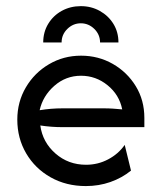

<svg xmlns="http://www.w3.org/2000/svg" viewBox="-20 -610 533 638"><path d="M265.3 8.3Q200 8.3 148.3 -20.8Q96.5 -50 67 -100.3Q37.5 -150.7 37.5 -212.5Q37.5 -271.5 66 -319.8Q94.4 -368.1 142.7 -396.5Q191 -425 249.3 -425Q306.9 -425 354.9 -397.6Q402.8 -370.1 431.2 -323.6Q459.7 -277.1 459.7 -218.1Q459.7 -218.1 459.7 -187.5Q459.7 -187.5 187.5 -187.5Q169.4 -187.5 150.7 -188.9Q131.9 -190.3 113.9 -193.1Q121.5 -137.5 164.2 -100Q206.9 -62.5 266 -62.5Q305.6 -62.5 339.6 -80.6Q373.6 -98.6 394.4 -128.5Q394.4 -128.5 415.3 -43.1Q385.4 -18.8 346.9 -5.2Q308.3 8.3 265.3 8.3ZM111.8 -243.8Q149.3 -250 187.5 -250Q187.5 -250 325.7 -250Q341 -250 355.9 -249Q370.8 -247.9 386.1 -246.5Q376.4 -295.1 337.5 -326.7Q298.6 -358.3 249.3 -358.3Q198.6 -358.3 160.4 -324.7Q122.2 -291 111.8 -243.8ZM123.6 -468.8Q123.6 -503.5 140.3 -530.9Q156.9 -558.3 185.4 -574Q213.9 -589.6 248.6 -589.6Q283.3 -589.6 311.8 -573.6Q340.3 -557.6 356.9 -530.6Q373.6 -503.5 373.6 -468.8H312.5Q312.5 -495.1 293.4 -513.9Q274.3 -532.6 248.6 -532.6Q222.9 -532.6 203.8 -513.9Q184.7 -495.1 184.7 -468.8Z"/></svg>

Font: co2trust
Style: Regular
Weight: 400
Designer: Kristian Moeller
Foundry: Dicotype
Version: Version 1.000